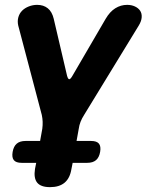

<svg xmlns="http://www.w3.org/2000/svg" viewBox="-20 -580 640 790"><path d="M186 190Q148 190 133 171.5Q118 153 124 115L129 90H69Q46 90 37 79Q28 68 32 45Q36 22 49 11Q62 0 85 0H145L154 -50Q156 -65 155.5 -79Q155 -93 152 -107L55 -475Q51 -493 55.5 -509Q60 -525 71 -536Q82 -547 98.5 -553.5Q115 -560 133 -560Q159 -560 176.5 -546Q194 -532 201 -503L256 -268Q260 -254 265 -254Q270 -254 278 -268L415 -503Q432 -532 454.5 -546Q477 -560 503 -560Q521 -560 535 -553.5Q549 -547 556.5 -536Q564 -525 563 -509Q562 -493 551 -475L326 -107Q317 -93 311.5 -79Q306 -65 304 -50L295 0H355Q378 0 387 11Q396 22 392 45Q388 68 375 79Q362 90 339 90H279L274 115Q268 153 246 171.5Q224 190 186 190Z"/></svg>

Font: Maple Mono ExtraBold
Style: Italic
Weight: 800
Italic angle: -10°
Monospace: yes
Designer: subframe7536
Version: Version 7.200